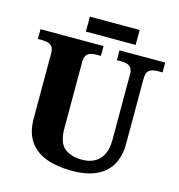

<svg xmlns="http://www.w3.org/2000/svg" viewBox="-123 -962 1006 1080"><g transform="rotate(15 379.5 -422.0)"><path d="M390 10Q307 10 244 -13Q181 -36 145.5 -86.5Q110 -137 110 -218V-598Q110 -624 101 -636Q92 -648 76.5 -652.5Q61 -657 43 -657H17V-714H384V-657H358Q340 -657 324.5 -652.5Q309 -648 300 -635Q291 -622 291 -594V-210Q291 -127 329 -96Q367 -65 433 -65Q472 -65 502.5 -80.5Q533 -96 551 -129.5Q569 -163 569 -217V-598Q569 -624 560 -636Q551 -648 536.5 -652.5Q522 -657 503 -657H477V-714H743V-657H717Q698 -657 682.5 -652.5Q667 -648 658 -635Q649 -622 649 -594V-215Q649 -148 622.5 -97.5Q596 -47 539 -18.5Q482 10 390 10ZM267 -767V-854H557V-767Z"/></g></svg>

Font: Noto Serif Ethiopic ExtraBold
Style: Regular
Weight: 800
Version: Version 2.102